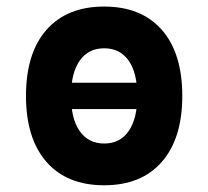

<svg xmlns="http://www.w3.org/2000/svg" viewBox="-20 -547 626 577"><path d="M112.3 -219.2V-298.3H488.8V-219.2ZM293 9.8Q181.2 9.8 119.6 -60.5Q58.1 -130.9 58.1 -258.8Q58.1 -387.2 119.6 -457.3Q181.2 -527.3 293 -527.3Q404.8 -527.3 466.3 -457.3Q527.8 -387.2 527.8 -258.8Q527.8 -130.9 466.3 -60.5Q404.8 9.8 293 9.8ZM293.2 -115.7Q340.8 -115.7 366.7 -153.1Q392.6 -190.5 392.6 -258.9Q392.6 -327.6 366.7 -364.7Q340.7 -401.9 293 -401.9Q245.6 -401.9 219.5 -364.7Q193.4 -327.5 193.4 -258.8Q193.4 -190.4 219.5 -153.1Q245.6 -115.7 293.2 -115.7Z"/></svg>

Font: Cascadia Mono
Style: Regular
Weight: 400
Monospace: yes
Designer: Aaron Bell
Foundry: Saja Typeworks
Version: Version 2404.023